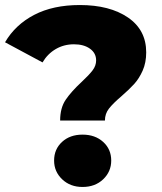

<svg xmlns="http://www.w3.org/2000/svg" viewBox="-27 -734 644 763"><path d="M298 -409Q327 -436 341 -454.5Q355 -473 355 -494Q355 -523 330.5 -540.5Q306 -558 267 -558Q227 -558 194.5 -539Q162 -520 142 -486L-7 -566Q34 -636 109 -675Q184 -714 290 -714Q409 -714 481.5 -664.5Q554 -615 554 -526Q554 -485 540 -453.5Q526 -422 506.5 -400.5Q487 -379 456 -352Q422 -323 406 -302.5Q390 -282 390 -255H212Q212 -305 234 -337.5Q256 -370 298 -409ZM188 -96Q188 -141 219.5 -170Q251 -199 301 -199Q351 -199 383 -170Q415 -141 415 -96Q415 -52 383 -21.5Q351 9 301 9Q252 9 220 -21.5Q188 -52 188 -96Z"/></svg>

Font: Montserrat Alternates ExtraBold
Style: Regular
Weight: 800
Designer: Julieta Ulanovsky
Foundry: Julieta Ulanovsky
Version: Version 7.200